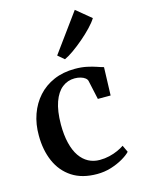

<svg xmlns="http://www.w3.org/2000/svg" viewBox="-128 -926 741 1009"><g transform="rotate(-15 242.5 -421.0)"><path d="M272.5 11Q191 11 136.8 -24.5Q82.5 -60 55.2 -122.2Q28 -184.5 28 -263.5Q27.5 -325.5 46.2 -378.2Q65 -431 100.2 -470.2Q135.5 -509.5 186.2 -531.5Q237 -553.5 301 -553.5Q337.5 -553.5 366.5 -547.2Q395.5 -541 416.8 -533.5Q438 -526 452 -522.5L447 -369.5H377.5L355 -473Q353 -482 343.5 -489.5Q334 -497 319.2 -501.2Q304.5 -505.5 287 -505.5Q249 -505.5 219.2 -482.2Q189.5 -459 172.5 -411.2Q155.5 -363.5 155 -290Q155 -232 165.8 -188Q176.5 -144 196.5 -115Q216.5 -86 244 -71.5Q271.5 -57 305 -57Q332.5 -57 357.8 -63Q383 -69 404 -78.5Q425 -88 439.5 -98L457 -60.5Q442 -44.5 413.5 -28Q385 -11.5 348.8 -0.2Q312.5 11 272.5 11ZM264 -616 230 -645 381.5 -853 462 -786.5Q449.5 -766 425.5 -740.8Q401.5 -715.5 372.2 -690.5Q343 -665.5 314.8 -645.5Q286.5 -625.5 265.5 -616Z"/></g></svg>

Font: Merriweather 60pt SemiBold
Style: Regular
Weight: 600
Version: Version 2.100